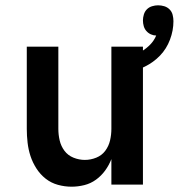

<svg xmlns="http://www.w3.org/2000/svg" viewBox="-20 -696 674 724"><path d="M250 8Q224 8 198.5 1Q173 -6 152.5 -22Q132 -38 117.5 -60.5Q103 -83 95 -107.5Q87 -132 84 -158Q81 -184 81 -210V-520H200V-210Q200 -188 205 -166.5Q210 -145 223 -127.5Q236 -110 257 -101.5Q278 -93 300 -93Q322 -93 343 -101.5Q364 -110 377 -127.5Q390 -145 395 -166.5Q400 -188 400 -210V-520H519V0H400V-96Q391 -73 376.5 -53Q362 -33 342 -18.5Q322 -4 298 2Q274 8 250 8ZM460 -419 442 -475Q462 -479 480.5 -486Q499 -493 516 -503.5Q533 -514 547 -528.5Q561 -543 569 -562Q559 -562 549 -566.5Q539 -571 532 -579Q525 -587 522 -597.5Q519 -608 519 -619Q519 -630 522.5 -641.5Q526 -653 534 -661Q542 -669 553.5 -672.5Q565 -676 576 -676Q588 -676 599.5 -672.5Q611 -669 619.5 -660.5Q628 -652 631 -640Q634 -628 634 -616Q634 -581 621 -546.5Q608 -512 583.5 -486.5Q559 -461 526.5 -445Q494 -429 460 -419Z"/></svg>

Font: Iosevka Extended
Style: Bold
Weight: 700
Width: 7
Monospace: yes
Designer: Belleve Invis
Foundry: Belleve Invis
Version: Version 32.5.0; ttfautohint (v1.8.4)